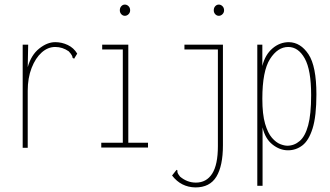

<svg xmlns="http://www.w3.org/2000/svg" viewBox="-20 -644 1440 838"><path d="M79 -449H103L101 -351Q116 -404 151 -432Q186 -460 221 -460Q250 -460 276 -447.5Q302 -435 317 -410L306 -392L304 -388L297 -391Q297 -395 294 -401.5Q291 -408 280 -420Q253 -439 221 -439Q189 -439 162 -415Q135 -391 118 -347.5Q101 -304 101 -248V1H79Z M422 0V-21H516V-428H426V-449H540V-21H626V0ZM525 -575Q516 -575 509.5 -582Q503 -589 503 -599Q503 -610 509.5 -617Q516 -624 525 -624Q534 -624 541 -617Q548 -610 548 -599Q548 -589 541 -582Q534 -575 525 -575Z M833 174Q770 173 731 122L746 103L751 97L755 101Q753 105 755.5 111Q758 117 766 127Q797 153 835 153Q881 153 906 114Q931 75 931 -6V-428H785V-449H953V-10Q953 80 924.5 127Q896 174 833 174ZM935 -575Q926 -575 919.5 -582Q913 -589 913 -599Q913 -610 919.5 -617Q926 -624 935 -624Q944 -624 951 -617Q958 -610 958 -599Q958 -589 951 -582Q944 -575 935 -575Z M1103 167V-449H1125V-356Q1137 -405 1169 -432.5Q1201 -460 1241 -460Q1292 -459 1326.5 -407Q1361 -355 1361 -232Q1361 -137 1344.5 -84Q1328 -31 1300 -9.5Q1272 12 1237 12Q1201 12 1169 -13.5Q1137 -39 1126 -88V167ZM1234 -8Q1264 -8 1288 -28.5Q1312 -49 1325 -97Q1338 -145 1338 -229Q1338 -339 1310 -389Q1282 -439 1238 -439Q1192 -439 1158.5 -386.5Q1125 -334 1125 -213Q1125 -145 1137 -104Q1149 -63 1167 -42.5Q1185 -22 1203 -15Q1221 -8 1234 -8Z"/></svg>

Font: Inconsolata ExtraCondensed ExtraLight
Style: Regular
Weight: 200
Width: 2
Monospace: yes
Designer: Raph Levien, Cyreal, Brenton Simpson
Foundry: Raph Levien, Cyreal, Google
Version: Version 3.001; ttfautohint (v1.8.2.53-6de2)